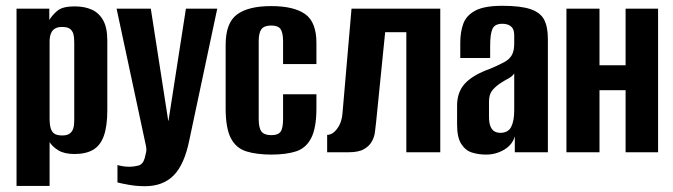

<svg xmlns="http://www.w3.org/2000/svg" viewBox="-20 -525 2322 662"><path d="M37 116V-495H150V-456Q160 -473 178 -488Q196 -503 237 -503Q272 -503 297 -491.5Q322 -480 336 -454.5Q350 -429 350 -385V-145Q350 -90 338 -56.5Q326 -23 301 -8.5Q276 6 237 6Q202 6 181.5 -6.5Q161 -19 151 -35V116ZM194 -58Q209 -58 217 -62.5Q225 -67 229.5 -75Q234 -83 235 -93.5Q236 -104 236 -117V-373Q236 -386 235 -397Q234 -408 229.5 -416Q225 -424 217 -428Q209 -432 194 -432Q180 -432 171.5 -427.5Q163 -423 158.5 -415.5Q154 -408 152.5 -399Q151 -390 151 -383V-114Q151 -97 154.5 -84Q158 -71 167 -64.5Q176 -58 194 -58Z M480 117Q452 117 426 112.5Q400 108 385 104V44Q391 46 402.5 48Q414 50 427 50Q440 50 456.5 46Q473 42 479 20Q481 11 483.5 1Q486 -9 483 -23L382 -495H500L560 -109H561L621 -495H729L633 -43Q616 42 579 79.5Q542 117 480 117Z M916 8Q865 8 829.5 -3Q794 -14 776 -48.5Q758 -83 758 -152V-370Q758 -446 797 -475Q836 -504 915 -504Q993 -504 1032 -476.5Q1071 -449 1071 -377V-304H956V-383Q956 -412 947.5 -424.5Q939 -437 915 -437Q891 -437 881.5 -424.5Q872 -412 872 -383V-115Q872 -84 881.5 -71.5Q891 -59 916 -59Q939 -59 947.5 -71Q956 -83 956 -115V-200H1071V-152Q1071 -84 1053 -49Q1035 -14 1000.5 -3Q966 8 916 8Z M1108 0V-60Q1127 -60 1143 -82Q1159 -104 1161 -136L1192 -495H1498V0H1381V-414H1308L1277 -106Q1275 -90 1273 -71.5Q1271 -53 1262 -37Q1253 -21 1234.5 -10.5Q1216 0 1181 0Z M1656 8Q1630 8 1607.5 1Q1585 -6 1570.5 -28.5Q1556 -51 1556 -95V-161Q1556 -208 1583.5 -237.5Q1611 -267 1670 -288Q1701 -301 1719 -311Q1737 -321 1745 -335.5Q1753 -350 1753 -375V-402Q1753 -418 1748 -426.5Q1743 -435 1733.5 -439Q1724 -443 1712 -443Q1686 -443 1678 -425.5Q1670 -408 1670 -367V-325H1567V-378Q1567 -415 1577.5 -443.5Q1588 -472 1619 -488.5Q1650 -505 1712 -505Q1775 -505 1809 -493.5Q1843 -482 1856 -457.5Q1869 -433 1869 -391V0H1755V-55Q1747 -26 1718.5 -9Q1690 8 1656 8ZM1705 -67Q1732 -67 1742.5 -87.5Q1753 -108 1753 -145V-272Q1747 -262 1733 -254.5Q1719 -247 1705 -238Q1686 -225 1676 -211.5Q1666 -198 1666 -174V-123Q1666 -102 1671 -89.5Q1676 -77 1685 -72Q1694 -67 1705 -67Z M1933 0V-495H2047V-300H2137V-495H2249V0H2137V-214H2047V0Z"/></svg>

Font: Alumni Sans
Style: Bold
Weight: 700
Designer: Robert E. Leuschke
Foundry: Robert E. Leuschke
Version: Version 1.018